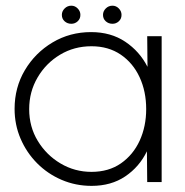

<svg xmlns="http://www.w3.org/2000/svg" viewBox="-20 -624 634 658"><path d="M484.5 -500H534V0H484.5L483.5 -105.5Q457.5 -52 409.2 -19.5Q361 13 294 13Q239.5 13 191.5 -7.5Q143.5 -28 107.2 -64.5Q71 -101 50.5 -148.8Q30 -196.5 30 -251Q30 -324 65.2 -383.5Q100.5 -443 160 -478.5Q219.5 -514 292 -514Q360 -514 409.2 -481Q458.5 -448 485.5 -395ZM293.5 -35Q352.5 -35 394.5 -64.2Q436.5 -93.5 458.8 -142.2Q481 -191 481 -250Q481 -310.5 458.5 -359.2Q436 -408 393.8 -436.8Q351.5 -465.5 293.5 -465.5Q234 -465.5 185.8 -436.5Q137.5 -407.5 108.8 -358.5Q80 -309.5 80 -250Q80 -189.5 109.5 -141Q139 -92.5 187.5 -63.8Q236 -35 293.5 -35ZM224.5 -542.5Q211 -542.5 201.5 -551Q192 -559.5 192 -573Q192 -585.5 201.5 -595Q211 -604.5 224.5 -604.5Q237 -604.5 246.2 -595Q255.5 -585.5 255.5 -573Q255.5 -559.5 246.2 -551Q237 -542.5 224.5 -542.5ZM365.5 -542.5Q352 -542.5 342.5 -551Q333 -559.5 333 -573Q333 -585.5 342.5 -595Q352 -604.5 365.5 -604.5Q378 -604.5 387.2 -595Q396.5 -585.5 396.5 -573Q396.5 -559.5 387.2 -551Q378 -542.5 365.5 -542.5Z"/></svg>

Font: Urbanist ExtraLight
Style: Regular
Weight: 200
Designer: Corey Hu
Foundry: Corey Hu
Version: Version 1.330; ttfautohint (v1.8.4.7-5d5b)